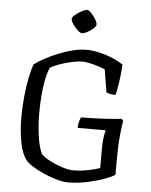

<svg xmlns="http://www.w3.org/2000/svg" viewBox="-61 -984 814 1034"><g transform="rotate(5 346.0 -467.0)"><path d="M347 0Q318 0 283.5 -10Q249 -20 214.5 -35Q180 -50 153 -67Q126 -84 114 -99Q89 -130 77 -192.5Q65 -255 65 -325Q65 -385 71 -443Q77 -501 86.5 -546.5Q96 -592 106 -617Q127 -633 160 -651Q193 -669 232 -685Q271 -701 310 -710.5Q349 -720 383 -720Q417 -720 455 -711Q493 -702 527 -687.5Q561 -673 583 -657Q580 -603 573 -559Q566 -515 560 -491Q539 -492 527 -495Q515 -498 510 -501L490 -623Q477 -630 454.5 -637Q432 -644 408 -649.5Q384 -655 367 -655Q345 -655 312 -648Q279 -641 247 -630Q215 -619 195 -607Q182 -579 174 -537.5Q166 -496 162.5 -449.5Q159 -403 159 -358Q159 -291 168 -231Q177 -171 193 -140Q207 -124 239.5 -107Q272 -90 307.5 -78.5Q343 -67 368 -67Q405 -67 446.5 -75Q488 -83 512 -92V-197Q512 -233 516 -259.5Q520 -286 524 -297H372Q372 -315 376.5 -331.5Q381 -348 386 -355Q440 -355 500 -358Q560 -361 604 -366L613 -356Q608 -331 602.5 -274Q597 -217 597 -147V-63Q578 -50 537 -35.5Q496 -21 446 -10.5Q396 0 347 0ZM350 -807Q341 -807 326.5 -820.5Q312 -834 300.5 -851Q289 -868 289 -879Q289 -888 304.5 -901Q320 -914 338.5 -924Q357 -934 368 -934Q377 -934 390.5 -920Q404 -906 414.5 -888.5Q425 -871 425 -860Q425 -851 411 -838.5Q397 -826 379.5 -816.5Q362 -807 350 -807Z"/></g></svg>

Font: Texturina Light
Style: Regular
Weight: 300
Designer: Guillermo Torres Carreño
Foundry: Omnibus-Type
Version: Version 1.002; ttfautohint (v1.8.3)